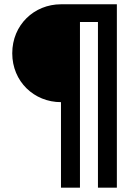

<svg xmlns="http://www.w3.org/2000/svg" viewBox="-20 -718 640 887"><path d="M261.7 -246.1V149.1H349.4V-616.5H432.5V149.1H519.9V-698.2H261.7C137.8 -698.2 36.6 -603 36.6 -471.9C36.6 -340.9 137.8 -246.1 261.7 -246.1Z"/></svg>

Font: Margiela Mono Medium
Style: Regular
Weight: 500
Designer: Mike Abbink, Paul van der Laan, Pieter van Rosmalen
Foundry: Bold Monday
Version: Version 2.003 2021